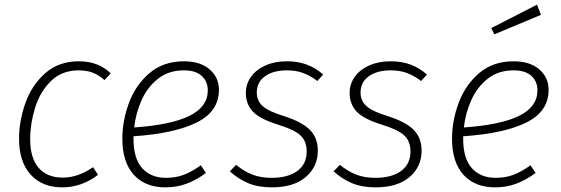

<svg xmlns="http://www.w3.org/2000/svg" viewBox="-20 -796 2417 827"><path d="M457 -480 430 -451Q407 -472 380.5 -482.5Q354 -493 319 -493Q246 -493 199 -446.5Q152 -400 131 -331.5Q110 -263 110 -197Q110 -114 147 -72.5Q184 -31 250 -31Q316 -31 381 -76L402 -43Q332 11 248 11Q162 11 112 -44Q62 -99 62 -199Q62 -274 89 -351Q116 -428 174 -480Q232 -532 320 -532Q404 -532 457 -480Z M555 -209V-199Q555 -113 592.5 -71.5Q630 -30 695 -30Q737 -30 771.5 -43Q806 -56 845 -84L867 -51Q825 -20 783 -4.5Q741 11 693 11Q605 11 556 -43.5Q507 -98 507 -198Q507 -277 536 -354Q565 -431 624.5 -481.5Q684 -532 772 -532Q842 -532 882.5 -497.5Q923 -463 923 -409Q923 -316 827.5 -268.5Q732 -221 555 -209ZM558 -247Q717 -258 796 -297Q875 -336 875 -407Q875 -445 849 -469Q823 -493 772 -493Q707 -493 661.5 -457.5Q616 -422 590.5 -366Q565 -310 558 -247Z M1372 -475 1347 -447Q1317 -470 1286 -481.5Q1255 -493 1216 -493Q1157 -493 1121.5 -467.5Q1086 -442 1086 -397Q1086 -362 1111.5 -339Q1137 -316 1203 -296Q1281 -271 1315 -236.5Q1349 -202 1349 -147Q1349 -78 1297 -33.5Q1245 11 1151 11Q1091 11 1048 -7.5Q1005 -26 970 -58L997 -86Q1031 -58 1067 -44Q1103 -30 1150 -30Q1220 -30 1260.5 -59.5Q1301 -89 1301 -144Q1301 -187 1275 -212Q1249 -237 1178 -259Q1100 -283 1069.5 -315Q1039 -347 1039 -396Q1039 -434 1061 -465Q1083 -496 1123 -514Q1163 -532 1216 -532Q1263 -532 1301 -518Q1339 -504 1372 -475Z M1819 -475 1794 -447Q1764 -470 1733 -481.5Q1702 -493 1663 -493Q1604 -493 1568.5 -467.5Q1533 -442 1533 -397Q1533 -362 1558.5 -339Q1584 -316 1650 -296Q1728 -271 1762 -236.5Q1796 -202 1796 -147Q1796 -78 1744 -33.5Q1692 11 1598 11Q1538 11 1495 -7.5Q1452 -26 1417 -58L1444 -86Q1478 -58 1514 -44Q1550 -30 1597 -30Q1667 -30 1707.5 -59.5Q1748 -89 1748 -144Q1748 -187 1722 -212Q1696 -237 1625 -259Q1547 -283 1516.5 -315Q1486 -347 1486 -396Q1486 -434 1508 -465Q1530 -496 1570 -514Q1610 -532 1663 -532Q1710 -532 1748 -518Q1786 -504 1819 -475Z M1975 -209V-199Q1975 -113 2012.5 -71.5Q2050 -30 2115 -30Q2157 -30 2191.5 -43Q2226 -56 2265 -84L2287 -51Q2245 -20 2203 -4.5Q2161 11 2113 11Q2025 11 1976 -43.5Q1927 -98 1927 -198Q1927 -277 1956 -354Q1985 -431 2044.5 -481.5Q2104 -532 2192 -532Q2262 -532 2302.5 -497.5Q2343 -463 2343 -409Q2343 -316 2247.5 -268.5Q2152 -221 1975 -209ZM1978 -247Q2137 -258 2216 -297Q2295 -336 2295 -407Q2295 -445 2269 -469Q2243 -493 2192 -493Q2127 -493 2081.5 -457.5Q2036 -422 2010.5 -366Q1985 -310 1978 -247ZM2293 -776 2310 -732 2109 -648 2096 -675Z"/></svg>

Font: Fira Sans ExtraLight
Style: Italic
Weight: 275
Italic angle: -8°
Designer: Carrois Corporate & Edenspiekermann AG
Foundry: Carrois Corporate GbR & Edenspiekermann AG
Version: Version 4.203